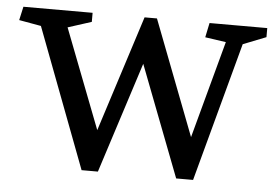

<svg xmlns="http://www.w3.org/2000/svg" viewBox="-49 -576 903 633"><g transform="rotate(5 402.5 -260.0)"><path d="M610 -472 620 -520H811V-490L735 -460L611 0H555L414 -367L296 0H242L67 -462L-6 -475L4 -520H233V-490L155 -465L282 -136L405 -520H446L592 -140L679 -462Z"/></g></svg>

Font: Brawler
Style: Regular
Weight: 400
Designer: Oleg Frolov, Haley Fiege
Foundry: Oleg Frolov, Haley Fiege
Version: Version 1.101; ttfautohint (v1.8.3)